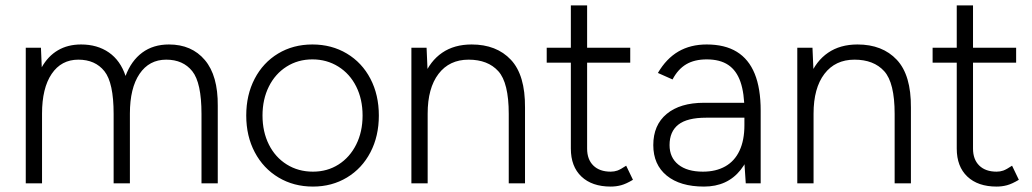

<svg xmlns="http://www.w3.org/2000/svg" viewBox="-20 -676 3807 708"><path d="M75 -500H131L134 -428Q157 -469 193.5 -490.5Q230 -512 279 -512Q339 -512 381.5 -482.5Q424 -453 443 -396Q464 -452 504.5 -482Q545 -512 603 -512Q687 -512 735.5 -454.5Q784 -397 783 -286V0H723V-256Q723 -371 689 -413.5Q655 -456 593 -456Q530 -456 494.5 -403.5Q459 -351 459 -257V0H399V-256Q399 -371 365 -413.5Q331 -456 269 -456Q206 -456 170.5 -403.5Q135 -351 135 -257V0H75Z M888 -250Q888 -326 919 -385.5Q950 -445 1005.5 -478.5Q1061 -512 1132 -512Q1203 -512 1259 -478.5Q1315 -445 1346 -385.5Q1377 -326 1377 -250Q1377 -174 1346 -114.5Q1315 -55 1259.5 -21.5Q1204 12 1134 12Q1063 12 1007 -21.5Q951 -55 919.5 -114.5Q888 -174 888 -250ZM1317 -250Q1317 -310 1293.5 -357Q1270 -404 1227.5 -430.5Q1185 -457 1132 -457Q1079 -457 1037 -430.5Q995 -404 971.5 -357Q948 -310 948 -250Q948 -190 971.5 -143Q995 -96 1037.5 -69.5Q1080 -43 1134 -43Q1187 -43 1228.5 -69.5Q1270 -96 1293.5 -143Q1317 -190 1317 -250Z M1497 -500H1553L1557 -408V0H1497ZM1856 -256H1916V0H1856ZM1708 -456Q1637 -456 1597 -403.5Q1557 -351 1557 -257H1520Q1520 -337 1543 -394Q1566 -451 1610.5 -481.5Q1655 -512 1719 -512Q1811 -512 1864 -455.5Q1917 -399 1916 -279V-256H1856Q1856 -371 1817.5 -413.5Q1779 -456 1708 -456Z M2085 -128V-656H2145V-128Q2145 -88 2168 -65.5Q2191 -43 2232 -43Q2245 -43 2256.5 -47Q2268 -51 2289 -65L2314 -13Q2289 2 2270.5 7Q2252 12 2232 12Q2163 12 2124 -25Q2085 -62 2085 -128ZM1996 -500H2304V-445H1996Z M2725 -75V-268Q2725 -332 2710.5 -374Q2696 -416 2665.5 -436.5Q2635 -457 2586 -457Q2541 -457 2510.5 -439Q2480 -421 2460 -383L2406 -407Q2437 -460 2481.5 -486Q2526 -512 2586 -512Q2653 -512 2697 -485Q2741 -458 2763 -404Q2785 -350 2785 -268V0H2730ZM2389 -141Q2389 -215 2438.5 -256Q2488 -297 2576 -297H2726V-242H2584Q2514 -242 2481.5 -216.5Q2449 -191 2449 -141Q2449 -95 2481.5 -69Q2514 -43 2572 -43Q2620 -43 2654.5 -62.5Q2689 -82 2707 -120.5Q2725 -159 2725 -214H2760Q2760 -111 2711 -49.5Q2662 12 2576 12Q2488 12 2438.5 -28.5Q2389 -69 2389 -141Z M2920 -500H2976L2980 -408V0H2920ZM3279 -256H3339V0H3279ZM3131 -456Q3060 -456 3020 -403.5Q2980 -351 2980 -257H2943Q2943 -337 2966 -394Q2989 -451 3033.5 -481.5Q3078 -512 3142 -512Q3234 -512 3287 -455.5Q3340 -399 3339 -279V-256H3279Q3279 -371 3240.5 -413.5Q3202 -456 3131 -456Z M3508 -128V-656H3568V-128Q3568 -88 3591 -65.5Q3614 -43 3655 -43Q3668 -43 3679.5 -47Q3691 -51 3712 -65L3737 -13Q3712 2 3693.5 7Q3675 12 3655 12Q3586 12 3547 -25Q3508 -62 3508 -128ZM3419 -500H3727V-445H3419Z"/></svg>

Font: Oak Sans Light
Style: Regular
Weight: 400
Designer: Erik Kennedy, Walven
Foundry: Erik Kennedy, Walven
Version: Version 1.100;Glyphs 3.1.2 (3151)